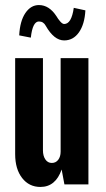

<svg xmlns="http://www.w3.org/2000/svg" viewBox="-20 -730 420 760"><path d="M140 10Q95 10 67.5 -25.5Q40 -61 40 -120V-500H150V-135Q150 -113 159.5 -99Q169 -85 185 -85Q201 -85 210.5 -97.5Q220 -110 220 -130V-500H330V0H235L224 -59Q200 10 140 10ZM318 -689Q315 -634 292.5 -602Q270 -570 234 -570Q194 -570 161 -628Q152 -645 134 -645Q109 -645 102 -581L56 -590Q59 -647 80.5 -678.5Q102 -710 134 -710Q175 -710 204 -665Q209 -656 218 -645.5Q227 -635 234 -635Q263 -635 272 -699Z"/></svg>

Font: Gully ECD Medium
Style: Regular
Weight: 500
Width: 2
Designer: jaikishan Patel
Foundry: MagicType
Version: Version 1.000;Glyphs 3.2 (3242)